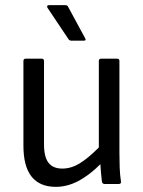

<svg xmlns="http://www.w3.org/2000/svg" viewBox="-20 -715 555 746"><path d="M197 11Q71 11 71 -149V-478Q71 -487 80 -487H142Q151 -487 151 -478V-154Q151 -105 168.5 -82.5Q186 -60 222 -60Q256 -60 288.5 -79.5Q321 -99 364 -142V-478Q364 -487 373 -487H435Q444 -487 444 -478V-121Q444 -92 445 -64Q446 -36 450 -10Q452 0 440 0H387Q378 0 376 -9Q374 -25 372.5 -42.5Q371 -60 370 -77Q327 -34 284 -11.5Q241 11 197 11ZM257 -557Q250 -557 246 -563L165 -684Q162 -688 163.5 -691.5Q165 -695 170 -695H234Q242 -695 245 -688L311 -566Q316 -557 306 -557Z"/></svg>

Font: Sofia Sans Semi Condensed
Style: Regular
Weight: 400
Designer: Botio Nikoltchev, Ani Petrova
Foundry: lettersoup
Version: Version 4.100; ttfautohint (v1.8.4.7-5d5b)